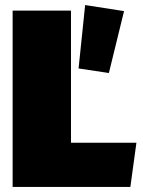

<svg xmlns="http://www.w3.org/2000/svg" viewBox="-20 -740 567 760"><path d="M411 -451 291 -469 317 -720 471 -696ZM261 -698H30V0H496L520 -175H261Z"/></svg>

Font: Fira Sans Ultra
Style: Regular
Weight: 950
Designer: Carrois Corporate & Edenspiekermann AG
Foundry: Carrois Corporate GbR & Edenspiekermann AG
Version: Version 4.203;PS 004.203;hotconv 1.0.88;makeotf.lib2.5.64775